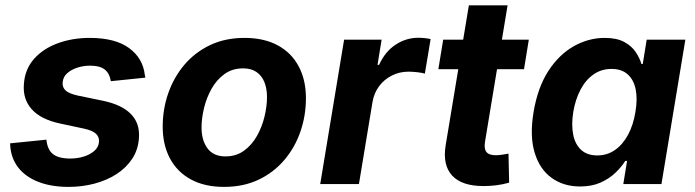

<svg xmlns="http://www.w3.org/2000/svg" viewBox="-20 -696 2629 726"><path d="M239.5 10.7Q173.2 10.7 124.5 -8.5Q75.8 -27.7 48.6 -63Q21.4 -98.3 18.6 -146.6Q18.4 -148.7 18.3 -150.4Q18.2 -152.1 18.2 -154L155.4 -167.9Q159.3 -129.8 180.5 -113.2Q201.7 -96.5 245.9 -96.5Q272.8 -96.5 296.8 -104Q320.8 -111.5 336.7 -125.4Q352.5 -139.4 354.3 -159.1Q356.1 -177.8 342.7 -190.4Q329.3 -203 296.3 -209.9L205.5 -229.3Q134.2 -244.8 100 -282.9Q65.8 -321.1 70.3 -377.5Q73.9 -434 108.6 -473.2Q143.3 -512.3 198.7 -532.5Q254.1 -552.7 319.1 -552.7Q415.7 -552.7 468.1 -514.2Q520.6 -475.6 527.5 -412.9Q528.1 -410.4 528.7 -407.7Q529.3 -405.1 529.5 -402.4L399.1 -389Q395.1 -417 376.9 -432.4Q358.7 -447.7 319.8 -447.7Q296.1 -447.7 273.1 -440.4Q250.1 -433.2 234.5 -419.4Q218.8 -405.6 217 -385.2Q214.8 -366.9 227.4 -354.5Q240.1 -342.1 274.4 -334.6L369.3 -315Q440.9 -300.1 475.3 -264.5Q509.8 -229 505.3 -173.8Q502.6 -130.4 480.2 -96.1Q457.8 -61.8 420.9 -37.9Q384 -14.1 337.3 -1.7Q290.6 10.7 239.5 10.7Z M827.4 10.7Q753.6 10.7 701.7 -17.6Q649.9 -45.8 622.5 -97.2Q595.2 -148.5 595.2 -217.2Q595.2 -283 616.1 -343.2Q637 -403.4 676.9 -450.7Q716.9 -498 774.2 -525.4Q831.5 -552.7 904.6 -552.7Q978.2 -552.7 1030.2 -524.6Q1082.1 -496.5 1109.4 -445.1Q1136.8 -393.8 1136.8 -324.6Q1136.8 -258.7 1116 -198.5Q1095.2 -138.2 1055.2 -91.1Q1015.2 -43.9 957.9 -16.6Q900.5 10.7 827.4 10.7ZM832.5 -104.6Q873.3 -104.6 903.1 -126.5Q932.8 -148.3 952 -182.7Q971.2 -217.1 980.4 -256Q989.6 -294.9 989.6 -328.7Q989.6 -361.5 979.6 -385.9Q969.6 -410.3 949.6 -423.9Q929.7 -437.5 899.3 -437.5Q858.5 -437.5 828.7 -415.9Q798.9 -394.3 779.8 -360.1Q760.6 -325.8 751.4 -287.1Q742.1 -248.3 742.1 -214Q742.1 -165.1 764.7 -134.9Q787.2 -104.6 832.5 -104.6Z M1190.8 0 1281.1 -545.9H1423L1407.5 -450.8H1413.4Q1436.5 -501.3 1476.1 -527.2Q1515.8 -553.2 1561.7 -553.2Q1573 -553.2 1585.8 -551.9Q1598.6 -550.6 1608.3 -548.3L1586.5 -417.5Q1576.4 -420.8 1558.2 -422.9Q1540 -425 1524.5 -425Q1490.9 -425 1462 -410.5Q1433 -396 1413.7 -370.3Q1394.4 -344.6 1388.6 -310.7L1337.2 0Z M1979.6 -545.9 1961.4 -434.3H1637.5L1655.8 -545.9ZM1752.9 -675.8H1899.3L1813.9 -159.8Q1809.6 -133.3 1819.4 -121.1Q1829.2 -109 1855.3 -109Q1863.8 -109 1879.1 -111.1Q1894.4 -113.2 1902.7 -115.1L1905.2 -5.3Q1880.2 1.7 1855.7 4.7Q1831.3 7.6 1808.7 7.6Q1726.2 7.6 1689.5 -32.3Q1652.9 -72.3 1665.2 -146.9Z M2173.4 9.1Q2110.8 9.1 2065.7 -23.5Q2020.6 -56 2001.6 -118.8Q1982.5 -181.6 1997.5 -272.2Q2013.2 -365.7 2053.7 -428Q2094.3 -490.2 2150 -521.5Q2205.8 -552.7 2266.2 -552.7Q2312.4 -552.7 2340.6 -537.2Q2368.8 -521.8 2383.9 -498.9Q2399.1 -476 2405.4 -454H2410.4L2425.3 -545.9H2571.5L2481.1 0H2336.9L2351.1 -87.4H2344.2Q2330.2 -64.9 2307.1 -42.8Q2284 -20.6 2251 -5.7Q2218 9.1 2173.4 9.1ZM2238.4 -108.3Q2276.1 -108.3 2305.6 -129Q2335.1 -149.7 2354.9 -186.6Q2374.8 -223.5 2382.7 -272.7Q2391.1 -322.4 2383.5 -358.9Q2375.8 -395.4 2352.9 -415.4Q2330 -435.4 2292.3 -435.4Q2253.8 -435.4 2224.1 -414.5Q2194.4 -393.6 2175.1 -357Q2155.7 -320.4 2147.7 -272.7Q2140 -224.8 2147.3 -187.5Q2154.5 -150.3 2177.4 -129.3Q2200.3 -108.3 2238.4 -108.3Z"/></svg>

Font: Adwaita Sans
Style: Italic
Weight: 400
Italic angle: -9.39999°
Designer: Rasmus Andersson
Foundry: rsms
Version: Version 4.001;git-9221beed3